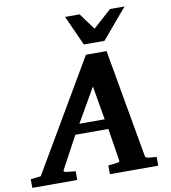

<svg xmlns="http://www.w3.org/2000/svg" viewBox="-150 -1000 962 1083"><g transform="rotate(-10 331.0 -458.5)"><path d="M668 0H391.1V-49.8Q402.3 -50.8 415.8 -52.7Q429.2 -54.7 437 -55.2Q446.8 -56.2 452.1 -58.6Q457.5 -61 456.1 -69.8L426.8 -252.9H237.8L139.2 -69.8Q131.3 -57.6 151.9 -55.2Q160.6 -54.7 175.5 -52.7Q190.4 -50.8 204.1 -49.8V0H-53.2V-49.8L4.9 -56.2L375 -687H493.2L602.1 -70.8Q603.5 -61.5 607.2 -58.6Q610.8 -55.7 622.1 -54.2Q629.9 -53.7 642.8 -52.2Q655.8 -50.8 668 -49.8ZM416 -310.1 382.8 -503.9 271 -310.1ZM636.7 -917.5 491.7 -746.1H373.5L296.4 -917.5H379.4L448.7 -823.2L553.7 -917.5Z"/></g></svg>

Font: Charis
Style: Bold Italic
Weight: 700
Italic angle: -11°
Designer: Walt Agee, Miriam Martin, Annie Olsen, Victor Gaultney, Lorna Priest, Alan Ward, Bob Hallissy, Martin Hosken, Sharon Cor
Foundry: SIL Global
Version: Version 7.000